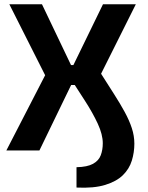

<svg xmlns="http://www.w3.org/2000/svg" viewBox="-20 -710 698 906"><path d="M341 175V79Q392 78 419 63Q446 48 455.5 22.5Q465 -3 465 -34Q465 -75 441.5 -126Q418 -177 380.5 -235Q343 -293 303 -355L466 -690H621L457 -362Q490 -310 518.5 -265.5Q547 -221 568.5 -181.5Q590 -142 602 -105.5Q614 -69 614 -32Q614 9 602 48Q590 87 560 116.5Q530 146 476.5 162.5Q423 179 341 175ZM10 0 193 -355 24 -690H178L338 -355L166 0ZM239 -309V-403H396V-309Z"/></svg>

Font: Exo 2
Style: Bold
Weight: 700
Designer: Natanael Gama
Foundry: Natanael Gama
Version: Version 2.010